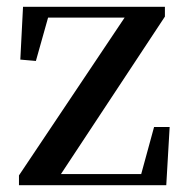

<svg xmlns="http://www.w3.org/2000/svg" viewBox="-20 -547 549 567"><path d="M36 0H471L481 -172H435L397 -33H160L467 -498V-527H48L40 -371L86 -367L122 -495H348L36 -29Z"/></svg>

Font: Noto Serif HK SemiBold
Style: Regular
Weight: 600
Designer: Ryoko NISHIZUKA 西塚涼子 (kana & ideographs); Frank Grießhammer (Latin, Greek & Cyrillic); Wenlong ZHANG 张文龙 (bopomofo); San
Foundry: Adobe
Version: Version 2.001;hotconv 1.1.0;makeotfexe 2.6.0